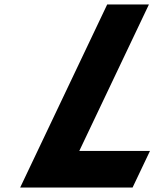

<svg xmlns="http://www.w3.org/2000/svg" viewBox="-20 -845 696 865"><path d="M651 -825H463L70.8 0H577.2L655.7 -165H337.2Z"/></svg>

Font: Hussar
Style: BdSuprExtOblFive
Weight: 700
Foundry: Cannot Into Space Fonts
Version: Version 2.00